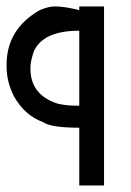

<svg xmlns="http://www.w3.org/2000/svg" viewBox="-20 -399 397 583"><path d="M144.5 -379.4H148.9Q176.3 -379.4 220.7 -368.2V-379.4H295.9V164.1H220.7V-11.2H219.7Q134.8 -11.2 110.4 -28.3Q55.2 -48.3 22.5 -106.4Q0 -150.4 0 -196.8V-202.6Q0 -310.5 100.6 -368.2Q127.4 -379.4 144.5 -379.4ZM72.3 -191.4Q72.3 -111.8 152.8 -85Q178.2 -78.1 212.4 -78.1H220.7V-305.7H219.7Q113.3 -305.7 83.5 -245.1Q72.3 -213.9 72.3 -191.4Z"/></svg>

Font: Gasq
Style: Regular
Weight: 400
Designer: Husham Jawad
Version: Version 1.00;December 29, 2020;FontCreator 13.0.0.2683 32-bi